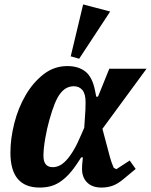

<svg xmlns="http://www.w3.org/2000/svg" viewBox="-20 -834 681 866"><path d="M442 -253 476 -125Q479 -114 483.5 -101Q488 -88 493 -77L505 -71L565 -110L592 -72L539 -28Q512 -5 488.5 3.5Q465 12 438 12Q396 12 373 -11Q350 -34 350 -72Q350 -82 350.5 -90Q351 -98 352 -106L354 -124H346L333 -104Q311 -70 290.5 -48Q270 -26 249 -12.5Q228 1 206 6.5Q184 12 159 12Q27 12 27 -145Q27 -209 44.5 -278Q62 -347 95.5 -404.5Q129 -462 176.5 -499Q224 -536 284 -536Q334 -536 365.5 -511Q397 -486 409 -424L414 -398H422L473 -524H641ZM218 -80Q233 -80 248 -87Q263 -94 279 -111Q295 -128 312 -156.5Q329 -185 347 -228L360 -258L363 -303Q366 -339 366 -373Q366 -411 351.5 -428Q337 -445 313 -445Q296 -445 281 -437.5Q266 -430 252.5 -413Q239 -396 227 -366.5Q215 -337 203 -294Q192 -256 184 -209.5Q176 -163 176 -131Q176 -80 218 -80ZM355 -814 477 -782 337 -569 299 -580Z"/></svg>

Font: IBM Plex Serif
Style: Bold Italic
Weight: 700
Italic angle: -14°
Designer: Mike Abbink, Paul van der Laan, Pieter van Rosmalen
Foundry: Bold Monday
Version: Version 3.001